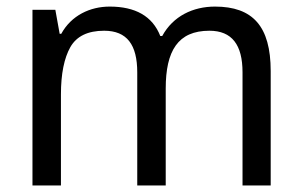

<svg xmlns="http://www.w3.org/2000/svg" viewBox="-20 -566 922 586"><path d="M636.2 -545.9C569.3 -545.9 508.3 -517.1 475.1 -456.1H469.2C445.3 -517.1 392.6 -545.9 314.9 -545.9C254.9 -545.9 197.8 -519 167 -462.9H162.1L148.9 -536.1H79.1V0H166V-277.8C166 -340.8 175.8 -388.7 194.8 -422.4C213.9 -455.6 248 -472.2 297.9 -472.2C367.7 -472.2 398.9 -429.2 398.9 -345.2V0H485.8V-295.9C485.8 -410.6 522.9 -472.2 619.1 -472.2C688 -472.2 720.2 -429.2 720.2 -345.2V0H806.2V-349.1C806.2 -486.3 751 -545.9 636.2 -545.9Z"/></svg>

Font: Avrile Sans
Style: Regular
Weight: 400
Designer: Monotype Design Team, Google (font), Stefan Peev (BGR Cyrillic), Cristiano Sobral (main changes)
Foundry: The Avrile Sans Project Authors
Version: Version 3.110